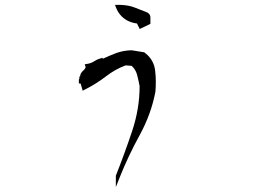

<svg xmlns="http://www.w3.org/2000/svg" viewBox="-20 -638 1040 781"><path d="M451.2 76.7Q486.8 -13.2 517.3 -104.2Q547.9 -195.3 547.9 -287.6Q543.9 -309.1 537.6 -334Q531.7 -355.5 515.6 -370.1L491.2 -372.1Q449.2 -356.9 410.4 -326.9Q371.6 -296.9 324.7 -273.4L316.4 -269L308.1 -297.9L300.8 -298.8V-315.4L302.7 -316.4V-326.2L305.7 -327.1Q306.2 -340.3 319.8 -352.1L322.3 -354.5Q328.1 -360.4 328.1 -365.2Q328.1 -366.2 327.6 -367.7L324.7 -376.5L333.5 -377.9Q349.6 -380.4 360.4 -387.2Q373.5 -396 387.2 -399.9L397.5 -403.3V-398.9H397.9Q425.3 -411.6 452.1 -421.9Q481 -432.6 515.1 -433.6L566.4 -425.3Q575.2 -418.9 581.5 -412.6Q606 -388.2 610.8 -353Q613.8 -329.1 613.8 -307.1Q613.8 -285.2 612.3 -265.6Q595.2 -174.3 547.9 -87.9Q501.5 -3.4 466.3 85L451.2 123ZM591.8 -566.9V-545.9V-541L548.3 -520L537.1 -542.5Q499 -547.4 475.1 -571.3Q460 -586.4 451.7 -607.4L447.8 -618.2H468.8Q502.4 -617.2 527.1 -607.7Q551.8 -598.1 576.2 -588.4Q582 -586.4 585.4 -582.5Q591.8 -576.2 591.8 -566.9Z"/></svg>

Font: Bakudai
Style: Bold
Weight: 700
Version: Version 1.48